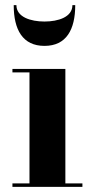

<svg xmlns="http://www.w3.org/2000/svg" viewBox="-20 -729 364 749"><path d="M44 -709H33.5C33.5 -613 68.5 -550 153.5 -550C238.5 -550 273.5 -613 273.5 -709H262.5C262.5 -662.5 207.5 -645 153.5 -645C99.5 -645 44 -662.5 44 -709ZM28.5 -13.5V0H301.5V-13.5H235V-460H28.5V-446.5H95V-13.5Z"/></svg>

Font: Bodoni* 16pt
Style: Bold
Weight: 700
Version: Version 2.3